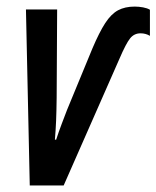

<svg xmlns="http://www.w3.org/2000/svg" viewBox="-20 -569 480 589"><path d="M71.3 0 59.6 -540H155.3L153.8 -269.5Q153.3 -228 152.1 -198.7Q150.9 -169.4 148.4 -140.6H152.3Q160.2 -165 169.2 -188.7Q178.2 -212.4 185.5 -231.4L263.7 -420.9Q284.7 -470.2 302.7 -498Q320.8 -525.9 342 -537.4Q363.3 -548.8 393.1 -548.8Q405.8 -548.8 418.9 -546.4Q432.1 -543.9 439.9 -539.1V-459Q427.2 -466.8 411.1 -466.8Q391.6 -466.8 379.2 -451.4Q366.7 -436 346.2 -388.2L175.3 0Z"/></svg>

Font: Open Sans Condensed SemiBold
Style: Italic
Weight: 600
Width: 3
Italic angle: -12°
Designer: Monotype Design Team
Foundry: Monotype Imaging Inc.
Version: Version 3.000; ttfautohint (v1.8.4)